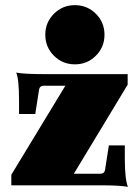

<svg xmlns="http://www.w3.org/2000/svg" viewBox="-20 -720 541 746"><path d="M352.5 -503.5Q319 -470 271 -470Q223 -470 189.5 -503.5Q156 -537 156 -585Q156 -633 189.5 -666.5Q223 -700 271 -700Q319 -700 352.5 -666.5Q386 -633 386 -585Q386 -537 352.5 -503.5ZM477 6Q447 0 369 0H24V-41L234 -387H150Q135 -387 132 -373L117 -277H54V-330Q54 -412 43 -438Q73 -432 151 -432H476V-391L267 -45H370Q385 -45 388 -59L403 -155H465V-103Q465 -24 477 6Z"/></svg>

Font: Arapey Black
Style: Regular
Weight: 900
Designer: Eduardo Rodriguez Tunni
Foundry: Eduardo Rodriguez Tunni
Version: Version 4.000